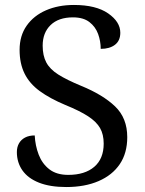

<svg xmlns="http://www.w3.org/2000/svg" viewBox="-20 -744 584 774"><path d="M247 10Q182 10 137.5 -7.5Q93 -25 70.5 -57Q48 -89 48 -131Q48 -151 56.5 -166Q65 -181 81 -189.5Q97 -198 120 -198Q122 -157 136 -120.5Q150 -84 179 -61.5Q208 -39 255 -39Q322 -39 360 -71.5Q398 -104 398 -165Q398 -202 383.5 -227.5Q369 -253 335.5 -275Q302 -297 243 -321Q181 -347 140 -377Q99 -407 79 -447.5Q59 -488 59 -543Q59 -600 87.5 -640.5Q116 -681 165.5 -702.5Q215 -724 278 -724Q367 -724 416 -690Q465 -656 465 -612Q465 -580 443.5 -563.5Q422 -547 386 -547Q386 -578 375.5 -607Q365 -636 340.5 -655Q316 -674 274 -674Q216 -674 184 -643Q152 -612 152 -560Q152 -520 166.5 -492.5Q181 -465 215 -443.5Q249 -422 307 -398Q395 -362 444 -315Q493 -268 493 -191Q493 -127 463 -82.5Q433 -38 377.5 -14Q322 10 247 10Z"/></svg>

Font: Noto Serif Vithkuqi
Style: Regular
Weight: 400
Version: Version 1.005